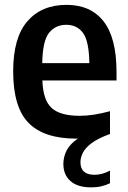

<svg xmlns="http://www.w3.org/2000/svg" viewBox="-20 -574 540 809"><path d="M364.5 215.5Q307 215.5 277 189Q247 162.5 247 117Q247 86.5 261 59.5Q275 32.5 308 10Q304 10 300.5 10Q165.5 10 100.5 -56Q35.5 -122 35.5 -273.5Q35.5 -415 95.2 -484.2Q155 -553.5 260.5 -553.5Q362 -553.5 416.5 -484Q471 -414.5 471 -270V-235H158.5Q161.5 -151.5 197.8 -118.8Q234 -86 316 -86Q345 -86 376.8 -91Q408.5 -96 443.5 -105.5V-9.5Q392.5 9 365.8 29.2Q339 49.5 329 70Q319 90.5 319 109.5Q319 162.5 378.5 162.5Q409.5 162.5 443.5 145V198Q427 206 407.5 210.8Q388 215.5 364.5 215.5ZM259.5 -469.5Q213.5 -469.5 186.5 -435.5Q159.5 -401.5 158 -308H356.5Q355 -401 329.8 -435.2Q304.5 -469.5 259.5 -469.5Z"/></svg>

Font: Encode Sans Semi Condensed SemiBold
Style: Regular
Weight: 600
Width: 4
Designer: Multiple Designers
Foundry: Impallari Type
Version: Version 3.000; ttfautohint (v1.8.3) -l 8 -r 50 -G 200 -x 14 